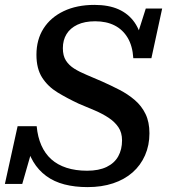

<svg xmlns="http://www.w3.org/2000/svg" viewBox="-38 -748 703 785"><path d="M320 17Q268 17 225.5 6Q183 -5 151 -28.5Q119 -52 98 -87Q77 -122 68 -169Q71 -173 78.5 -174Q86 -175 92.5 -172Q99 -169 100 -160L53 4H-18L34 -232H112Q116 -188 131 -154Q146 -120 171.5 -97Q197 -74 234 -62Q271 -50 318 -50Q366 -50 398 -65.5Q430 -81 445.5 -109Q461 -137 461 -174Q461 -206 446 -228Q431 -250 406 -266.5Q381 -283 349.5 -296.5Q318 -310 284 -324Q237 -346 197.5 -370Q158 -394 134.5 -430.5Q111 -467 111 -524Q111 -586 140 -631.5Q169 -677 222.5 -702.5Q276 -728 348 -728Q406 -728 446.5 -710Q487 -692 512 -656.5Q537 -621 545 -567Q542 -562 535 -561.5Q528 -561 522.5 -565Q517 -569 515 -578L558 -713H625L581 -510H507Q504 -560 484 -593.5Q464 -627 430.5 -644Q397 -661 351 -661Q308 -661 278.5 -647Q249 -633 234 -608.5Q219 -584 219 -551Q219 -520 231.5 -500.5Q244 -481 265.5 -467.5Q287 -454 316 -442Q345 -430 379 -415Q415 -399 450 -381Q485 -363 513 -339Q541 -315 557 -282Q573 -249 573 -203Q573 -154 555 -113Q537 -72 504 -43Q471 -14 424.5 1.5Q378 17 320 17Z"/></svg>

Font: Roboto Serif 20pt Medium
Style: Italic
Weight: 500
Italic angle: -10°
Version: Version 1.008